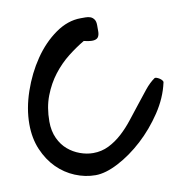

<svg xmlns="http://www.w3.org/2000/svg" viewBox="-72 -679 714 748"><g transform="rotate(-10 285.0 -305.0)"><path d="M26.9 -238.8Q26.9 -300.8 49.6 -366.9Q72.3 -433.1 109.4 -487.5Q146.5 -542 195.3 -576.4Q244.1 -610.8 295.4 -610.8Q304.2 -610.8 314.7 -610.8Q325.2 -610.8 333.7 -607.7Q342.3 -604.5 348.1 -596.4Q354 -588.4 354 -573.2Q354 -560.5 354 -548.3Q354 -536.1 349.4 -527.6Q344.7 -519 331.5 -517.1Q318.4 -515.1 292 -521.5Q260.3 -502.9 227.3 -477.1Q194.3 -451.2 167.2 -416.3Q140.1 -381.3 122.8 -336.4Q105.5 -291.5 105.5 -235.4Q105.5 -197.8 118.9 -168.9Q132.3 -140.1 153.6 -122.1Q174.8 -104 201.2 -94.5Q227.5 -85 252.9 -85Q286.1 -85 314.7 -99.1Q343.3 -113.3 368.2 -136Q393.1 -158.7 415 -186.8Q437 -214.8 458.3 -241.9Q479.5 -269 498.8 -293Q518.1 -316.9 538.6 -331.1Q541 -332.5 546.4 -330.8Q551.8 -329.1 557.6 -325.4Q563.5 -321.8 567.4 -316.7Q571.3 -311.5 569.8 -308.1Q557.1 -249.5 520 -193.8Q482.9 -138.2 435.8 -95Q388.7 -51.8 337.6 -25.1Q286.6 1.5 247.1 1.5Q206.1 1.5 166.5 -14.9Q127 -31.2 96.2 -62Q65.4 -92.8 46.1 -137.7Q26.9 -182.6 26.9 -238.8Z"/></g></svg>

Font: AKL 022
Style: Regular
Weight: 400
Designer: AKL
Foundry: AKL
Version: Version 2.053;August 19, 2024;FontCreator 13.0.0.2675 64-bit